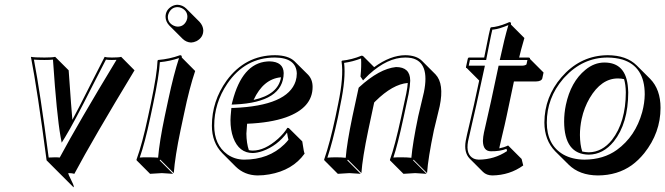

<svg xmlns="http://www.w3.org/2000/svg" viewBox="-20 -671 2796 807"><path d="M175.8 2.9Q137.2 -292.5 109.9 -432.1Q124.5 -429.2 167 -429.2Q199.7 -429.2 211.9 -432.1L268.6 -375.5Q280.8 -201.7 284.2 -167.5Q309.6 -213.9 359.4 -313.5Q399.9 -394 419.9 -432.1Q427.7 -429.2 450.2 -429.2Q480 -429.2 489.3 -432.1L545.4 -375.5Q370.1 -85.9 292.5 59.6Q284.2 56.6 267.6 56.6Q264.2 56.6 282.2 92.3Q293 113.8 289.1 116.2L232.4 59.6ZM184.6 -8.8Q195.3 -9.8 210.9 -9.8Q224.6 -9.8 231 -8.8Q308.6 -153.3 469.7 -419.4Q461.9 -418.9 450.2 -418.9Q433.1 -418.9 425.3 -420.4Q406.7 -385.3 369.1 -311Q292 -157.2 252.9 -93.3L239.3 -71.3L234.4 -97.2Q218.3 -189 203.1 -414.1Q203.1 -417.5 202.6 -420.4Q189 -418.9 167 -418.9Q137.7 -418.9 122.6 -420.4Q148.9 -283.2 184.6 -8.8Z M613.8 -234.9Q640.6 -362.3 642.1 -416L644.5 -418.9Q692.9 -422.9 736.8 -439Q740.7 -438.5 742.7 -437Q744.6 -433.6 744.1 -429.2L800.3 -372.6Q775.9 -300.3 753.9 -194.3L738.8 -123.5Q715.8 -14.2 710.4 56.6L653.8 0L650.9 2.9L707.5 59.6Q705.6 59.6 660.2 56.6Q660.2 56.6 610.8 59.6L554.2 2.9L553.7 0Q578.6 -68.8 602.1 -180.2ZM675.8 -600.1Q675.8 -630.4 704.1 -645.5Q715.3 -650.9 726.6 -650.9Q747.1 -649.9 762.2 -635.7L818.8 -579.1Q833.5 -563 834.5 -543.5Q834.5 -513.2 805.7 -498Q794.4 -492.7 783.2 -492.2Q762.7 -493.2 747.6 -507.8L690.9 -564.5Q676.3 -580.6 675.8 -600.1ZM685.5 -600.1Q685.5 -574.7 710.4 -563Q719.2 -559.1 726.6 -559.1Q752 -559.1 763.7 -583.5Q767.6 -592.3 767.6 -600.1Q767.6 -625.5 743.2 -637.2Q734.4 -641.1 726.6 -641.1Q701.2 -641.1 689.5 -616.2Q685.5 -607.9 685.5 -600.1ZM623.5 -232.9 611.8 -177.7Q589.4 -71.8 567.4 -8.8Q584 -10.3 603.5 -9.8Q627.4 -9.8 644.5 -8.3Q650.4 -77.6 672.4 -182.1L687.5 -252.9Q710 -358.4 732.4 -426.8Q693.4 -413.6 651.9 -409.7Q648.9 -353.5 623.5 -232.9Z M1018.6 -150.9Q1016.1 -123 1015.6 -109.4Q1016.1 -68.8 1025.9 -40Q1034.2 -38.1 1042.5 -38.1Q1092.8 -38.1 1148.4 -87.4Q1173.8 -110.4 1188 -133.8L1193.8 -132.8L1250.5 -76.7Q1251.5 -72.8 1252.9 -61.5Q1256.8 -33.2 1260.3 -25.4Q1210 44.9 1111.8 62Q1087.4 66.4 1062 66.4Q1007.8 65.4 971.2 29.8L914.6 -26.9Q870.6 -71.8 870.6 -142.6Q870.6 -246.1 932.6 -332.5Q1010.7 -438.5 1135.7 -439Q1192.4 -438.5 1218.3 -413.1L1274.9 -356.9Q1293.9 -336.9 1293.9 -305.7Q1293.9 -217.8 1181.6 -177.7Q1116.2 -154.8 1018.6 -150.9ZM1045.9 -251Q1149.9 -273.9 1161.1 -346.2Q1086.9 -339.4 1045.9 -251ZM951.7 -208.5 952.6 -217.3H961.4Q1189.5 -226.6 1222.7 -330.1Q1227.5 -345.7 1227.5 -362.3Q1225.1 -428.2 1135.7 -429.2Q1009.8 -429.2 935.1 -318.8Q880.4 -237.3 880.4 -142.6Q880.4 -62.5 935.1 -22.5Q966.3 -0.5 1005.4 0Q1109.4 0 1175.3 -64.5Q1185.1 -74.2 1192.4 -83.5Q1189.5 -94.2 1186.5 -113.8Q1146 -58.6 1084 -36.1Q1061.5 -28.3 1042.5 -27.8Q984.4 -27.8 960.4 -92.3Q948.7 -124.5 948.7 -166Q948.7 -178.7 951.7 -208.5ZM1172.4 -363.8Q1170.9 -241.2 967.3 -231.9L953.6 -231.4L957 -244.6Q998 -404.3 1102.5 -412.6Q1108.4 -413.1 1112.8 -413.1Q1171.4 -411.6 1172.4 -363.8Z M1803.7 -123.5Q1779.3 -6.3 1774.9 56.6L1718.3 0L1716.3 2.9L1772.9 59.6Q1771 59.6 1725.1 56.6Q1725.1 56.6 1675.8 59.6L1619.1 2.9V0Q1639.6 -56.2 1666.5 -180.2L1687.5 -277.8Q1692.9 -304.2 1693.8 -322.3Q1630.4 -316.9 1558.6 -246.1Q1555.2 -242.7 1552.7 -240.2L1527.8 -123.5Q1503.4 -6.8 1499 56.6L1442.4 0L1439.5 2.9L1496.1 59.6Q1494.1 59.6 1448.7 56.6L1399.9 59.6L1343.3 2.9L1342.3 0Q1366.7 -70.3 1390.1 -180.2L1401.4 -234.9Q1425.3 -349.1 1415.5 -413.1L1417.5 -416Q1459.5 -420.4 1499.5 -437Q1504.4 -436.5 1505.9 -435.5L1552.7 -388.7Q1620.6 -438.5 1683.6 -439Q1730.5 -438.5 1753.9 -415L1810.5 -358.4Q1847.7 -319.3 1828.1 -224.6Q1824.7 -208.5 1815.9 -173.8Q1807.1 -139.2 1803.7 -123.5ZM1507.8 -349.6 1505.4 -352.1 1507.3 -349.1ZM1737.8 -182.1Q1741.2 -198.2 1749.8 -232.9Q1758.3 -267.6 1761.7 -283.2Q1787.6 -409.7 1710 -426.8Q1697.3 -429.2 1683.6 -429.2Q1608.9 -429.2 1530.8 -357.9Q1522 -349.6 1514.6 -341.8L1505.9 -333L1495.1 -349.6L1495.6 -353Q1499.5 -392.6 1497.6 -425.3Q1461.9 -411.6 1426.3 -406.7Q1434.1 -341.8 1411.1 -232.9L1400.4 -178.2Q1377.9 -73.7 1356 -8.3Q1373.5 -9.8 1392.6 -9.8Q1415.5 -9.8 1433.1 -7.8Q1438 -69.8 1461.4 -182.1L1487.3 -301.8L1489.3 -304.2Q1574.7 -382.3 1644.5 -389.2Q1703.6 -389.2 1704.1 -333Q1704.1 -331.5 1704.1 -331.1Q1703.6 -309.1 1697.3 -275.9L1676.3 -177.7Q1650.9 -59.6 1633.3 -8.8Q1651.4 -10.3 1668.5 -9.8Q1690.4 -9.8 1709 -7.8Q1714.4 -69.8 1737.8 -182.1Z M2015.1 -429.2Q2020 -453.1 2026.9 -487.8Q2035.2 -530.8 2041 -553.2L2043.5 -556.2Q2072.8 -558.1 2109.4 -573.2Q2116.2 -576.2 2120.6 -578.1Q2125 -577.6 2127 -576.2Q2128.4 -572.8 2127.4 -567.9L2184.1 -511.2Q2168 -456.1 2162.1 -429.2H2201.2Q2205.1 -428.7 2207 -427.2Q2208 -424.8 2208 -422.9L2264.6 -366.2L2259.3 -341.3Q2255.4 -329.1 2232.4 -328.6H2140.1L2109.9 -185.5Q2102.5 -149.9 2089.8 -97.7Q2082.5 -67.4 2080.1 -55.7Q2079.1 -50.8 2078.6 -47.4Q2098.6 -51.3 2115.7 -59.6L2172.4 -2.9L2179.2 24.4Q2122.6 65.4 2049.3 66.4Q2024.9 65.9 2010.3 51.8L1953.6 -4.9Q1929.2 -30.8 1937.5 -79.1Q1940.4 -95.7 1954.1 -152.8Q1966.3 -204.6 1972.2 -231L1994.1 -332.5L1941.9 -384.8Q1939.9 -385.3 1939 -385.7Q1938.5 -387.7 1938.5 -389.2L1946.3 -424.8Q1948.2 -428.2 1950.2 -429.2ZM2024.9 -426.8 2023.4 -418.9H1955.1L1950.2 -395H2018.1L1981.9 -229Q1976.1 -202.1 1963.9 -150.4Q1950.7 -93.8 1947.3 -77.1Q1937 -21 1971.2 -4.4Q1977.1 -2 1982.9 -1Q1988.3 0 1992.7 0Q2058.1 -0.5 2111.3 -36.1L2108.9 -45.4Q2081.5 -34.7 2043.5 -35.2Q2011.2 -35.2 2009.8 -76.7Q2009.8 -78.6 2009.8 -80.1Q2010.3 -95.7 2014.2 -114.3Q2016.6 -127 2023.9 -157.2Q2036.1 -209.5 2043.5 -244.1L2075.7 -395H2175.8Q2187.5 -395.5 2192.9 -400.4L2196.8 -418.9H2080.6L2083.5 -431.2Q2099.6 -507.3 2116.7 -565.4Q2077.6 -549.3 2055.7 -546.9Q2052.2 -546.4 2049.3 -546.4Q2044.4 -526.4 2036.6 -486.3Q2029.8 -450.2 2024.9 -426.8Z M2339.8 -346.2Q2414.1 -432.1 2519.5 -438.5Q2527.3 -439 2534.2 -439Q2613.3 -438.5 2656.2 -396L2712.9 -339.4Q2756.3 -294.9 2756.3 -217.8Q2756.3 -113.3 2688 -27.3Q2663.6 2.9 2635.3 23.4Q2575.7 65.9 2493.2 66.4Q2415.5 65.9 2370.1 21L2313.5 -35.2Q2268.6 -81.5 2268.1 -155.8Q2268.6 -263.7 2339.8 -346.2ZM2577.1 -341.3Q2507.3 -341.3 2458.5 -258.8Q2435.1 -218.8 2424.8 -171.4Q2417.5 -136.7 2417.5 -103.5Q2418 -62 2427.2 -34.2Q2440.4 -31.2 2454.6 -30.8Q2511.2 -31.7 2552.2 -83Q2609.9 -157.2 2610.4 -282.7Q2609.9 -315.4 2603 -338.4Q2590.8 -341.3 2577.1 -341.3ZM2520.5 -408.2Q2612.3 -408.2 2619.6 -300.3Q2620.1 -291 2620.6 -282.7Q2620.1 -152.3 2560.1 -76.7Q2515.1 -21.5 2454.6 -21Q2351.6 -22.5 2351.1 -160.2Q2351.1 -195.3 2358.4 -230Q2378.9 -327.1 2440.4 -377.4Q2477.5 -408.2 2520.5 -408.2ZM2347.2 -339.8Q2278.3 -259.3 2278.3 -155.8Q2278.3 -62 2347.7 -21.5Q2385.3 -0.5 2436.5 0Q2516.6 -0.5 2572.8 -41Q2650.9 -97.7 2679.2 -199.7Q2689.5 -238.3 2689.9 -274.4Q2689.9 -392.1 2595.2 -420.9Q2567.4 -428.7 2534.2 -429.2Q2429.7 -429.2 2353 -346.2Q2349.6 -342.8 2347.2 -339.8Z"/></svg>

Font: Linux Biolinum Shadow O
Style: Italic
Weight: 400
Italic angle: -12°
Designer: Philipp H. Poll
Foundry: Philipp H. Poll
Version: Version 0.6.2